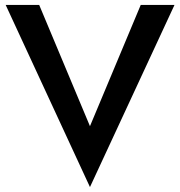

<svg xmlns="http://www.w3.org/2000/svg" viewBox="-20 -720 730 779"><path d="M345 -208 139 -700H3L345 39L688 -700H551Z"/></svg>

Font: Jost Medium
Style: Regular
Weight: 500
Version: Version 3.710